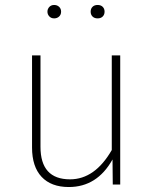

<svg xmlns="http://www.w3.org/2000/svg" viewBox="-20 -743 617 773"><path d="M178.5 -715Q186 -723 198 -723Q210 -723 218 -715.5Q226 -708 226 -696Q226 -684 218 -676.5Q210 -669 198 -669Q186 -669 178.5 -677Q171 -685 171 -696Q171 -707 178.5 -715ZM352.5 -715.5Q360 -723 373 -723Q386 -723 393.5 -715.5Q401 -708 401 -696Q401 -684 393.5 -676.5Q386 -669 373 -669Q360 -669 352.5 -676.5Q345 -684 345 -696Q345 -708 352.5 -715.5ZM464 -520V0H434L433 -101Q371 10 257 10Q186 10 147.5 -31Q109 -72 109 -149V-520H143V-152Q143 -21 262 -21Q362 -21 430 -139V-520Z"/></svg>

Font: Fira Sans UltraLight
Style: Regular
Weight: 200
Designer: Carrois Corporate & Edenspiekermann AG
Foundry: Carrois Corporate GbR & Edenspiekermann AG
Version: Version 4.106;PS 004.106;hotconv 1.0.70;makeotf.lib2.5.58329